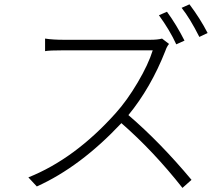

<svg xmlns="http://www.w3.org/2000/svg" viewBox="-20 -873 1040 909"><path d="M853.5 -680.7 814.5 -663.1Q784.2 -729.5 732.4 -800.8L770.5 -817.4Q815.4 -755.9 853.5 -680.7ZM747.1 -690.4 780.3 -665Q769.5 -652.3 762.7 -631.8Q694.3 -458 587.9 -328.1Q738.3 -199.2 886.7 -21.5L843.8 16.6Q706.1 -158.2 554.7 -290Q360.4 -83 154.3 9.8L114.3 -33.2Q334 -121.1 527.3 -336.9Q581.1 -396.5 631.8 -482.4Q682.6 -568.4 703.1 -634.8H284.2Q212.9 -634.8 193.4 -630.9V-690.4Q228.5 -684.6 284.2 -684.6H689.5Q727.5 -684.6 747.1 -690.4ZM839.8 -835.9 877 -852.5Q927.7 -785.2 962.9 -716.8L923.8 -698.2Q878.9 -787.1 839.8 -835.9Z"/></svg>

Font: GenEi Gothic M Light
Style: Regular
Weight: 300
Designer: o_tamon (Modified); [Source Han Sans]
Ryoko NISHIZUKA  (kana & ideographs); Paul D. Hunt (Latin, Greek & Cyrillic); Wenl
Version: Version 1.1a;Original Version 1.004